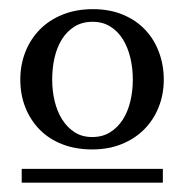

<svg xmlns="http://www.w3.org/2000/svg" viewBox="-20 -699 398 415"><path d="M267.1 -526.9Q267.1 -551.8 261.7 -574.2Q256.3 -596.7 245.6 -614Q234.9 -631.3 218.5 -641.6Q202.1 -651.9 180.2 -651.9Q157.7 -651.9 141.1 -641.6Q124.5 -631.3 113.8 -614Q103 -596.7 97.9 -574.2Q92.8 -551.8 92.8 -526.9Q92.8 -502.9 98.1 -480.5Q103.5 -458 114.3 -440.9Q125 -423.8 141.1 -413.3Q157.2 -402.8 179.2 -402.8Q201.7 -402.8 218 -413.1Q234.4 -423.3 245.4 -440.4Q256.3 -457.5 261.7 -480Q267.1 -502.4 267.1 -526.9ZM26.9 -304.2V-334H332V-304.2ZM334 -526.9Q334 -495.1 323 -467.5Q312 -439.9 292 -419.7Q272 -399.4 243.4 -387.7Q214.8 -376 179.2 -376Q143.6 -376 114.7 -387.2Q85.9 -398.4 65.9 -418.7Q45.9 -439 34.9 -466.6Q23.9 -494.1 23.9 -526.9Q23.9 -559.1 34.9 -586.9Q45.9 -614.7 66.2 -635.3Q86.4 -655.8 115.5 -667.5Q144.5 -679.2 181.2 -679.2Q217.3 -679.2 245.8 -667.2Q274.4 -655.3 293.9 -634.5Q313.5 -613.8 323.7 -585.9Q334 -558.1 334 -526.9Z"/></svg>

Font: BabelStone Ogham Lithic
Style: Regular
Weight: 400
Designer: Andrew West
Foundry: BabelStone
Version: Version 1.02 March 14, 2022